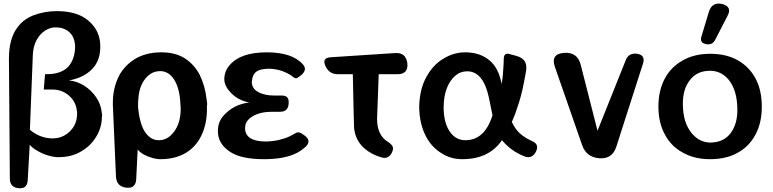

<svg xmlns="http://www.w3.org/2000/svg" viewBox="-20 -862 4239 1053"><path d="M82 170Q34 166 34 117L29 -539Q29 -638 65 -696Q100 -753 161 -777Q223 -801 292 -801Q400 -801 461 -752Q522 -702 529 -629L530 -605Q530 -528 484 -482Q438 -435 358 -421Q402 -417 442 -392Q482 -366 507 -329Q534 -290 538 -244L540 -233V-228L539 -225Q539 -163 508 -113Q477 -61 424 -31Q372 0 300 0Q275 0 245 -9Q213 -18 187 -34Q160 -48 143 -68L132 127Q129 175 82 170ZM269 -103Q307 -103 337.5 -121.5Q368 -140 385.5 -170Q403 -200 403 -241Q403 -247 402 -251Q397 -304 358.5 -337.5Q320 -371 267 -371H220L227 -455Q248 -455 269 -457Q334 -466 363 -507Q392 -548 392 -610L391 -618Q387 -663 358 -687.5Q329 -712 285 -712Q255 -712 227 -694Q199 -676 180.5 -642Q162 -608 160 -560L144 -150Q201 -103 269 -103Z M671 167Q618 160 616 105L599 -285V-300Q599 -372 627 -434Q654 -495 716 -536Q778 -575 865 -575Q942 -575 994 -542Q1047 -507 1076 -450Q1090 -421 1099.5 -388Q1109 -355 1113 -318L1116 -296V-288L1115 -284V-263Q1115 -185 1086 -122Q1057 -59 1000 -24Q941 11 862 11Q839 11 815 4Q787 -4 768 -15Q747 -27 735 -42L727 121Q724 174 671 167ZM850 -93Q888 -93 916 -119Q971 -170 971 -266L968 -314Q961 -388 932 -430Q903 -472 858 -472Q821 -472 792.5 -447Q764 -422 749 -378Q737 -342 737 -276Q746 -180 776.5 -136.5Q807 -93 850 -93Z M1428 11Q1304 11 1244 -28Q1175 -72 1175 -142Q1175 -194 1206 -228Q1262 -290 1347 -300Q1277 -313 1235 -366Q1216 -388 1211 -416Q1210 -420 1210 -428Q1211 -472 1239 -504Q1298 -575 1443 -575Q1584 -575 1642 -508Q1655 -493 1651.5 -478Q1648 -463 1632 -450L1617 -439Q1609 -432 1601.5 -433Q1594 -434 1586 -441Q1577 -449 1567 -454Q1541 -469 1513 -477Q1481 -485 1456 -485Q1410 -485 1387 -470Q1364 -453 1361 -413Q1361 -377 1395 -358Q1429 -338 1486 -338H1526Q1566 -338 1563 -298V-293Q1560 -249 1516 -249H1471Q1408 -249 1367 -225Q1327 -201 1325 -169L1324 -160Q1324 -87 1436 -86Q1470 -86 1508 -94Q1525 -98 1541.5 -103.5Q1558 -109 1572 -116Q1578 -119 1583.5 -122Q1589 -125 1594 -128Q1615 -143 1634 -130L1650 -119Q1669 -106 1671.5 -90.5Q1674 -75 1658 -59Q1643 -45 1626.5 -34Q1610 -23 1590 -15Q1527 11 1428 11Z M2075 2Q2020 -13 1981 -46Q1930 -89 1922 -159Q1921 -161 1915 -455H1833Q1785 -455 1765 -500Q1744 -545 1794 -548L2147 -571Q2206 -575 2214 -515Q2220 -455 2160 -455H2057L2048 -209Q2048 -120 2109 -83Q2126 -72 2132.5 -60Q2139 -48 2131 -29Q2113 12 2075 2Z M2515 11Q2453 11 2404 -20Q2352 -51 2321 -105Q2279 -179 2279 -280Q2282 -376 2319 -441Q2355 -507 2413 -541Q2469 -575 2531 -575Q2610 -575 2662 -533Q2715 -491 2731 -401Q2733 -411 2734.5 -423.5Q2736 -436 2738 -451Q2739 -466 2740 -481.5Q2741 -497 2742 -514L2743 -543Q2745 -573 2773 -566L2810 -556Q2877 -539 2865 -472Q2860 -443 2855 -417.5Q2850 -392 2845 -369Q2837 -334 2826.5 -300.5Q2816 -267 2805 -236L2787 -193Q2810 -144 2846 -118Q2866 -103 2898 -88Q2939 -71 2920 -32Q2910 -11 2894 -3.5Q2878 4 2857 -4Q2783 -33 2733 -93Q2662 11 2515 11ZM2532 -93Q2630 -93 2674 -209Q2675 -214 2678 -219L2681 -230L2661 -328Q2630 -471 2542 -471Q2505 -471 2476 -446Q2447 -421 2430.5 -378Q2414 -335 2413 -276Q2413 -181 2453 -132Q2484 -93 2532 -93Z M3267 6Q3194 0 3172 -68L3023 -496Q2999 -566 3073 -572Q3147 -578 3165 -506L3257 -145L3411 -530Q3427 -574 3475 -567Q3520 -560 3507 -515L3360 -57Q3338 11 3267 6Z M3875 11Q3788 11 3725 -25Q3661 -59 3626 -125Q3591 -190 3591 -277Q3591 -366 3626 -431Q3660 -495 3725 -531Q3788 -567 3875 -567Q3964 -567 4027 -531Q4090 -495 4124 -431Q4158 -367 4158 -277Q4158 -189 4124 -125Q4089 -59 4027 -25Q3964 11 3875 11ZM3878 -80 3891 -81Q3954 -86 3989 -134.5Q4024 -183 4024 -259Q4024 -366 3976 -425Q3935 -474 3873 -474L3859 -473Q3798 -469 3761.5 -420Q3725 -371 3725 -294Q3725 -188 3775 -130Q3817 -80 3878 -80ZM3852 -620Q3816 -627 3827 -662L3868 -798Q3886 -853 3941 -840Q3997 -825 3970 -775L3902 -643Q3886 -613 3852 -620Z"/></svg>

Font: MaokenZhuyuanTi
Style: Regular
Weight: 400
Designer: Fontworks Inc & LongZhuTi team: ZERO子、时光羊、荆南、频凡、刘鹏、Little White Dog、帆影Magmeta、奈白不弍、白日月球、ChaoTawei、雨三（排名不分先后）
Version: Version 1.000; 20230222